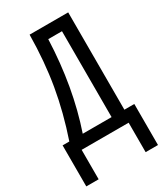

<svg xmlns="http://www.w3.org/2000/svg" viewBox="-221 -806 941 1090"><g transform="rotate(-30 250.0 -260.5)"><path d="M10 -76H54Q108 -235 134 -387Q160 -539 162 -714H415V-76H480V193H399V0H91V193H10ZM331 -76V-639H241Q229 -331 142 -76Z"/></g></svg>

Font: Noto Sans Mono UI Cond
Style: Regular
Weight: 400
Width: 3
Monospace: yes
Designer: Monotype Design team
Foundry: Monotype Imaging Inc.
Version: Version 1.000